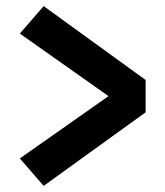

<svg xmlns="http://www.w3.org/2000/svg" viewBox="-20 -637 542 629"><path d="M123 -28 45 -118 371 -347V-297L45 -527L123 -617L457 -375V-269Z"/></svg>

Font: Karla ExtraLight
Style: Bold
Weight: 700
Version: Version 2.001